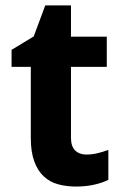

<svg xmlns="http://www.w3.org/2000/svg" viewBox="-20 -682 454 712"><path d="M299.8 -108.9Q321.8 -108.9 341.6 -113.8Q361.3 -118.7 381.8 -126V-15.1Q360.8 -4.4 329.8 2.7Q298.8 9.8 262.2 9.8Q226.6 9.8 195.8 1.5Q165 -6.8 142.6 -27.6Q120.1 -48.3 107.2 -83.3Q94.2 -118.2 94.2 -170.9V-434.1H22.9V-497.1L105 -546.9L147.9 -662.1H243.2V-545.9H376V-434.1H243.2V-170.9Q243.2 -139.2 258.8 -124Q274.4 -108.9 299.8 -108.9Z"/></svg>

Font: Droid Sans
Style: Bold
Weight: 700
Foundry: Ascender Corporation
Version: Version 1.00 build 112